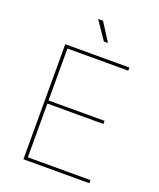

<svg xmlns="http://www.w3.org/2000/svg" viewBox="-162 -999 912 1098"><g transform="rotate(20 294.0 -450.0)"><path d="M115 0H516V-19H135V-346H476V-365H135V-681H505V-700H115ZM342 -790 272 -900H242L317 -790Z"/></g></svg>

Font: Chess Sans Thin
Style: Regular
Weight: 100
Designer: Wolf Bōese
Foundry: Wolf Bōese
Version: Version 7.223;Glyphs 3.3 (3306)